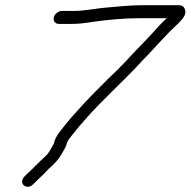

<svg xmlns="http://www.w3.org/2000/svg" viewBox="-20 -659 733 738"><path d="M205.9 -567H252.9C281.5 -567 308.8 -570.3 336.7 -575C393.7 -582.9 454 -589 515.5 -589H621C600.8 -570.8 584.1 -552.4 564.4 -530C534 -496.7 497.1 -460.7 465.1 -425C447.5 -406.3 423.3 -382.3 392.5 -353C345.3 -306.4 315.8 -276.1 280.7 -237L256.5 -210C248.3 -200.7 241 -192 234.5 -184C217.5 -160.8 194.2 -139.5 186.7 -107C186.5 -106.3 185.9 -105 184.8 -103C176 -88.5 169.3 -72.5 157.1 -61C143.7 -49.1 126.5 -31.7 113.4 -19C99.4 -3.9 86.9 5.7 73.4 20C49.1 47 83.1 74.1 107.7 49C121.1 34.8 131.2 26.3 146.2 12L167.3 -10C188.7 -28.9 205.7 -45.8 219.6 -72C226.2 -82.9 233.8 -94.6 236.7 -107C239.5 -119.1 249.5 -130 257.3 -140C269 -153.1 278.9 -168.3 292 -182L316.5 -210C361.1 -261 450.6 -344.9 499.4 -396C517.4 -416 535 -434.7 552.3 -452C580.9 -482.6 608.3 -513.2 635.3 -540.5C653.7 -559.1 678.6 -578.2 689.3 -599C698.4 -617.9 688 -639 669.5 -639H526C479.1 -639 433 -633.6 389.4 -630C348.2 -626.8 306.7 -617 264.4 -617H217.4C204.2 -617 189.7 -605.2 186.7 -592C183.6 -578.8 192.7 -567 205.9 -567Z"/></svg>

Font: HoneyBee
Style: BookIt
Weight: 300
Foundry: Cannot Into Space Fonts
Version: Version 0.89